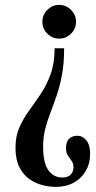

<svg xmlns="http://www.w3.org/2000/svg" viewBox="-20 -588 382 768"><path d="M236.5 -395Q236.5 -335 228 -289.2Q219.5 -243.5 207 -207Q194.5 -170.5 182 -138Q169.5 -105.5 161 -72.8Q152.5 -40 152.5 -1.5Q152.5 63 173.2 92.5Q194 122 229 122Q252.5 122 263.2 110Q274 98 274 80.5Q274 66 266.5 55.8Q259 45.5 251.5 34.2Q244 23 244 5.5Q244 -22 256.8 -33.5Q269.5 -45 290 -45Q310.5 -45 325.5 -26.5Q340.5 -8 340.5 27.5Q340.5 65.5 323.2 95.5Q306 125.5 275.2 142.5Q244.5 159.5 203.5 159.5Q178 159.5 149.8 152.5Q121.5 145.5 97 128Q72.5 110.5 57.2 80Q42 49.5 42 2.5Q42 -43.5 57.8 -79Q73.5 -114.5 96.8 -146.2Q120 -178 143.2 -212.8Q166.5 -247.5 182.5 -291.2Q198.5 -335 198.5 -395ZM216.5 -568.5Q244 -568.5 264 -548.5Q284 -528.5 284 -501Q284 -473 264 -453.2Q244 -433.5 216.5 -433.5Q189.5 -433.5 169.5 -453.2Q149.5 -473 149.5 -501Q149.5 -528.5 169.5 -548.5Q189.5 -568.5 216.5 -568.5Z"/></svg>

Font: Imbue Thin 10pt
Style: Bold
Weight: 700
Version: Version 1.102